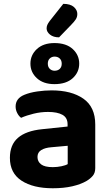

<svg xmlns="http://www.w3.org/2000/svg" viewBox="-20 -966 573 1001"><path d="M255.2 15.5Q152.8 15.5 92.2 -24.1Q31.6 -63.8 31.6 -142.9Q31.6 -211 73.6 -247.4Q115.6 -283.8 198.6 -292.3L332.3 -306.3V-318.3Q332.3 -352.4 305.7 -367.4Q279.1 -382.4 230.4 -382.4Q192.4 -382.4 155.7 -373.4Q119 -364.5 90 -351.8Q78.2 -360.3 69.8 -376.6Q61.4 -393 61.4 -410.6Q61.4 -453.3 107.1 -471.8Q135.6 -483.6 174.1 -489.2Q212.7 -494.8 248.9 -494.8Q352.6 -494.8 414.6 -451.6Q476.6 -408.4 476.6 -316.8V-89.7Q476.6 -64.6 463.6 -49.3Q450.5 -34 431.2 -22.5Q401.2 -5 356.6 5.3Q312 15.5 255.2 15.5ZM255.2 -94.6Q278.2 -94.6 300.4 -99.3Q322.6 -104 333 -110.4V-206L248.6 -198.4Q214.8 -195.9 195.1 -183.7Q175.4 -171.6 175.4 -147.7Q175.4 -123.6 194.3 -109.1Q213.2 -94.6 255.2 -94.6ZM138.6 -634.3Q138.6 -679.1 172.2 -710.3Q205.8 -741.5 263.9 -741.5Q325.3 -741.5 359.2 -710.3Q393 -679.1 393 -634.3Q393 -589.4 359.2 -558.4Q325.3 -527.4 263.9 -527.4Q205.8 -527.4 172.2 -558.4Q138.6 -589.4 138.6 -634.3ZM229.3 -634.2Q229.3 -616.6 239.7 -606.9Q250 -597.2 264.7 -597.2Q280.9 -597.2 291.3 -606.7Q301.8 -616.3 301.8 -633.9Q301.8 -651.5 291.3 -661.2Q280.9 -670.9 264.7 -670.9Q250 -670.9 239.7 -661.3Q229.3 -651.7 229.3 -634.2ZM239.5 -857 310 -946Q347.2 -945.7 365.2 -929.6Q383.1 -913.6 383.1 -893.4Q383.1 -877.4 375.1 -865.1Q367.1 -852.8 351 -836.5L288 -771.3Q258.4 -771.3 240.7 -785.6Q223 -800 223 -817.8Q223 -827.3 226.7 -836.2Q230.5 -845.2 239.5 -857Z"/></svg>

Font: Baloo Paaji 2
Style: Regular
Weight: 400
Designer: Shuchita Grover, Noopur Datye and Ek Type
Foundry: Ek Type
Version: Version 1.700